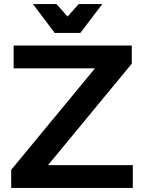

<svg xmlns="http://www.w3.org/2000/svg" viewBox="-20 -924 708 944"><path d="M47 -700H628V-611L216 -112H633V0H35V-89L447 -588H47ZM375 -762H249L142 -904H258L349 -801H275L367 -904H483Z"/></svg>

Font: Alexandria Medium
Style: Regular
Weight: 500
Designer: Mohamed Gaber
Foundry: Kief Type Foundry
Version: Version 5.100